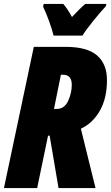

<svg xmlns="http://www.w3.org/2000/svg" viewBox="-25 -951 561 971"><path d="M248 -400 283 -573H294Q338 -573 338 -522Q338 -481 319.5 -440.5Q301 -400 261 -400ZM-5 0H163L218 -265H226L271 0H458L384 -300Q444 -328 480 -391Q516 -454 516 -546Q516 -627 466 -670.5Q416 -714 307 -714H146ZM246 -771H392Q409 -799 447.5 -846.5Q486 -894 510 -919L513 -931H406Q383 -912 339 -865Q317 -906 295 -931H196L193 -917Q209 -884 223.5 -843.5Q238 -803 246 -771Z"/></svg>

Font: Noto Sans Display Condensed Black
Style: Italic
Weight: 900
Width: 3
Italic angle: -192°
Designer: Monotype Design Team
Foundry: Monotype Imaging Inc.
Version: Version 1.900